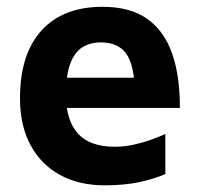

<svg xmlns="http://www.w3.org/2000/svg" viewBox="-20 -541 600 576"><path d="M293.8 15Q217.6 15 160.4 -16Q103.2 -47 71.6 -105.7Q40 -164.4 40 -246.4Q40 -378.4 104.5 -449.5Q169 -520.6 287.8 -520.6Q370.8 -520.6 421.8 -484.3Q472.8 -448 496.4 -380.4Q520 -312.8 519.6 -217.2H131.8L119.4 -307.8H407.2L384.6 -266.6Q382.8 -346.4 358.6 -380.1Q334.4 -413.8 282.4 -413.8Q250.4 -413.8 227.1 -399.1Q203.8 -384.4 190.8 -350.1Q177.8 -315.8 177.8 -256.2Q177.8 -180.8 213.4 -140.8Q249 -100.8 324.8 -100.8Q353.6 -100.8 382.1 -107.2Q410.6 -113.6 434.6 -122.4Q458.6 -131.2 476 -139V-18.8Q440.6 -3.6 396.2 5.7Q351.8 15 293.8 15Z"/></svg>

Font: Maven Pro VF Beta
Style: Regular
Weight: 400
Designer: Joe Prince
Foundry: Joe Prince
Version: Version 2.002